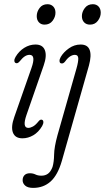

<svg xmlns="http://www.w3.org/2000/svg" viewBox="-20 -649 498 912"><path d="M191.5 -532Q175 -532 164.8 -543Q154.5 -554 154.5 -572.5Q154.5 -593 168 -611Q181.5 -629 205.5 -629Q222.5 -629 233 -618Q243.5 -607 243.5 -588.5Q243.5 -568.5 229.8 -550.2Q216 -532 191.5 -532ZM106 -103.5Q84.5 -41.5 114.5 -41.5Q124 -41.5 136.2 -48Q148.5 -54.5 162.5 -72Q171.5 -83.5 179.5 -80Q185.5 -78 186 -69.8Q186.5 -61.5 180 -50Q163 -21 138.2 -6.5Q113.5 8 86.5 8Q52 8 41.5 -19Q31 -46 48 -93.5L129.5 -326Q151.5 -388.5 120.5 -388.5Q109 -388.5 98 -381.5Q87 -374.5 72 -356Q63 -346 55 -349.5Q49 -351.5 48.2 -359.8Q47.5 -368 54 -379Q70 -406 95.2 -421.8Q120.5 -437.5 148.5 -437.5Q183 -437.5 193.2 -410.5Q203.5 -383.5 187.5 -338ZM407.5 -532Q390 -532 379.5 -543Q369 -554 369 -572.5Q369 -592.5 382.8 -610.8Q396.5 -629 421 -629Q438 -629 448.2 -618Q458.5 -607 458.5 -588.5Q458.5 -568.5 444.8 -550.2Q431 -532 407.5 -532ZM402.5 -338 274 114.5Q254.5 182.5 220.5 213Q186.5 243.5 137.5 243.5Q112 243.5 99.8 232.8Q87.5 222 87.5 207Q87.5 192.5 96.2 183.2Q105 174 122 174Q137 174 148.5 179.8Q160 185.5 177 185.5Q195 185.5 208 176Q221 166.5 229.5 144Q236.5 120.5 237 85.2Q237.5 50 253 -6.5L343.5 -324.5Q352.5 -356.5 351.8 -372.5Q351 -388.5 335.5 -388.5Q325 -388.5 313.2 -381.2Q301.5 -374 289 -356.5Q279.5 -344.5 269 -348.5Q263.5 -350 262.8 -358.5Q262 -367 268.5 -378.5Q282 -401.5 307.5 -419.5Q333 -437.5 363 -437.5Q396.5 -437.5 406 -411.5Q415.5 -385.5 402.5 -338Z"/></svg>

Font: Fraunces 144pt SuperSoft Light
Style: Italic
Weight: 300
Italic angle: -16°
Version: Version 1.000;[b76b70a41]